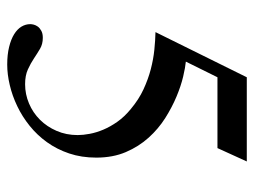

<svg xmlns="http://www.w3.org/2000/svg" viewBox="-107 -595 714 540"><g transform="rotate(90 250.0 -325.0)"><path d="M396.5 -579.6H197.3L153.3 -490.7Q168.9 -489.3 195.1 -483.2Q221.2 -477.1 251.2 -464.6Q281.2 -452.1 311.8 -432.9Q342.3 -413.6 367.2 -386Q392.1 -358.4 407.7 -322Q423.3 -285.6 423.3 -238.8Q423.3 -197.3 411.6 -162.6Q399.9 -127.9 379.9 -100.1Q359.9 -72.3 333.7 -51.3Q307.6 -30.3 278.3 -16.4Q249 -2.4 219 4.6Q189 11.7 161.6 11.7Q133.3 11.7 111.8 6.3Q90.3 1 76.2 -7.8Q62 -16.6 54.9 -28.3Q47.9 -40 47.9 -53.2Q47.9 -57.1 49.3 -63Q50.8 -68.8 54.9 -74.5Q59.1 -80.1 66.7 -84.2Q74.2 -88.4 86.4 -88.4Q104 -88.4 117.2 -80.6Q130.4 -72.8 144.3 -63.5Q158.2 -54.2 175.3 -46.4Q192.4 -38.6 216.8 -38.6Q245.1 -38.6 271 -49.6Q296.9 -60.5 316.7 -80.3Q336.4 -100.1 348.1 -127.2Q359.9 -154.3 359.9 -186.5Q359.9 -201.7 356.4 -220.2Q353 -238.8 344.7 -258.5Q336.4 -278.3 322.3 -298.3Q308.1 -318.4 286.6 -335.9Q259.8 -358.4 231.2 -371.6Q202.6 -384.8 174.6 -392.1Q146.5 -399.4 119.9 -402.1Q93.3 -404.8 70.3 -405.3L197.3 -662.1H434.1Z"/></g></svg>

Font: Doulos SIL
Style: Regular
Weight: 400
Designer: Walt Agee, Victor Gaultney, Peter Martin, Debbi Hosken
Foundry: SIL International
Version: Version 4.110; 2011; Maintenance release